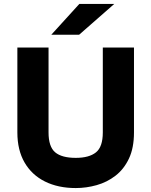

<svg xmlns="http://www.w3.org/2000/svg" viewBox="-20 -941 767 973"><path d="M364 12Q274.5 12 207.8 -21.2Q141 -54.5 104.5 -117.5Q68 -180.5 68 -270V-700H226V-270Q226 -197.5 259.5 -169.2Q293 -141 364 -141Q431.5 -141 466.2 -168.8Q501 -196.5 501 -270V-700H659V-270Q659 -191.5 633.5 -137.5Q608 -83.5 565.2 -50.5Q522.5 -17.5 470 -2.8Q417.5 12 364 12ZM240 -765 382 -921H559L381 -765Z"/></svg>

Font: Overpass Black
Style: Regular
Weight: 900
Designer: Delve Withrington, Dave Bailey, Thomas Jockin
Foundry: Delve Fonts LLC
Version: Version 4.000; ttfautohint (v1.8.3)